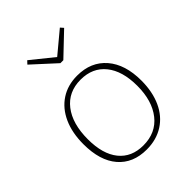

<svg xmlns="http://www.w3.org/2000/svg" viewBox="-220 -891 1015 1015"><g transform="rotate(-45 287.0 -383.5)"><path d="M515 -271Q515 -188 486.5 -125Q458 -62 404 -27.5Q350 7 277 7Q175 7 117.5 -60Q60 -127 60 -250Q60 -335 88.5 -398Q117 -461 169.5 -495.5Q222 -530 293 -530Q396 -530 455.5 -461Q515 -392 515 -271ZM95 -252Q95 -141 143.5 -81Q192 -21 280 -21Q374 -21 427 -88Q480 -155 480 -267Q480 -378 430 -440Q380 -502 291 -502Q199 -502 147 -435Q95 -368 95 -252ZM288 -674 408 -774 423 -757 299 -639H277L148 -757L164 -774Z"/></g></svg>

Font: Bitter Pro ExtraLight
Style: Regular
Weight: 275
Designer: Sol Matas, and Bitter project Authors
Foundry: Sol Matas
Version: Version 1.010